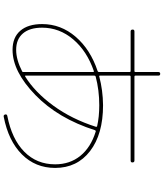

<svg xmlns="http://www.w3.org/2000/svg" viewBox="56 -896 888 1040"><g transform="rotate(90 500.0 -376.0)"><path d="M549.8 -469.7Q468.8 -469.7 394.5 -450.2Q389.6 -448.2 389.6 -443.4V-70.3Q389.6 -66.4 394.5 -68.4Q479.5 -121.1 552.2 -220.7Q625 -320.3 667 -452.1Q668 -456.1 664.1 -458Q613.3 -469.7 549.8 -469.7ZM129.9 -160.2Q129.9 -92.8 161.1 -56.2Q192.4 -19.5 250 -19.5Q303.7 -19.5 368.2 -52.7Q370.1 -53.7 370.1 -59.6V-436.5Q370.1 -441.4 365.2 -440.4Q256.8 -403.3 193.4 -328.6Q129.9 -253.9 129.9 -160.2ZM110.4 -160.2Q110.4 -261.7 179.2 -341.8Q248 -421.9 365.2 -460.9Q370.1 -462.9 370.1 -467.8V-634.8Q370.1 -639.6 365.2 -639.6H150.4Q140.6 -639.6 140.1 -649.9Q139.6 -660.2 150.4 -660.2H365.2Q370.1 -660.2 370.1 -665V-790Q370.1 -799.8 379.9 -799.8Q389.6 -799.8 389.6 -790V-665Q389.6 -660.2 394.5 -660.2H849.6Q859.4 -660.2 859.9 -649.9Q860.4 -639.6 849.6 -639.6H394.5Q389.6 -639.6 389.6 -634.8V-473.6Q389.6 -467.8 394.5 -469.7Q468.8 -489.3 549.8 -490.2Q707 -490.2 798.3 -419.9Q889.6 -349.6 889.6 -230.5Q889.6 -124 816.4 -50.8Q743.2 22.5 612.3 47.9Q602.5 49.8 600.1 40Q597.7 30.3 608.4 28.3Q733.4 3.9 801.8 -63.5Q870.1 -130.9 870.1 -230.5Q870.1 -310.5 824.2 -367.2Q778.3 -423.8 693.4 -450.2Q688.5 -452.1 685.5 -447.3Q622.1 -247.1 494.6 -123.5Q367.2 0 250 0Q182.6 0 146.5 -42Q110.4 -84 110.4 -160.2Z"/></g></svg>

Font: Rounded Mgen+ 1mn thin
Style: Regular
Weight: 100
Designer: [Source Han Sans]
Ryoko NISHIZUKA  (kana & ideographs); Paul D. Hunt (Latin, Greek & Cyrillic); Wenlong ZHANG  (bopomofo
Version: Version 1.059.20150602